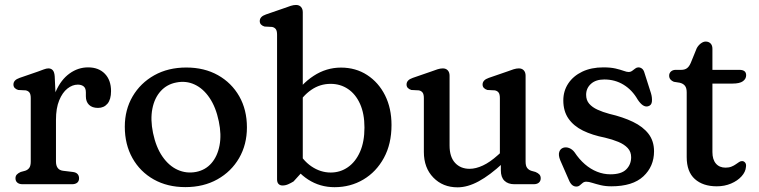

<svg xmlns="http://www.w3.org/2000/svg" viewBox="-20 -758 3122 790"><path d="M188.2 -264Q188.2 -333.3 209.6 -381.8Q231 -430.3 266.2 -455.6Q301.3 -480.8 342.3 -480.8Q385.9 -480.8 411.4 -454.6Q436.9 -428.4 436.9 -383.2Q436.9 -348.8 422.3 -331.4Q407.6 -314 383.3 -314Q359.3 -314 346.3 -326.7Q333.3 -339.5 333.3 -361.6V-378Q333.3 -395.3 324.2 -402.5Q315 -409.8 300.2 -409.8Q277.9 -409.8 257.3 -393.5Q236.7 -377.2 223.5 -344.9Q210.3 -312.7 210.3 -265.2ZM205.1 -444.2 210.3 -332.4V-93.4Q210.3 -76.5 217.5 -66.9Q224.6 -57.3 238.9 -55.4L279.9 -50.4Q292.9 -48.8 299.1 -41.9Q305.3 -35 305.3 -24.4Q305.3 -12.8 297.8 -6.4Q290.2 0 276.3 0H72.7Q59.3 0 51.5 -6.4Q43.7 -12.8 43.7 -24.4Q43.7 -34 49.3 -39.9Q54.9 -45.8 65.1 -50.4L83.5 -55.4Q94.4 -58.9 100.4 -67.3Q106.5 -75.7 106.5 -93.4V-354.2Q106.5 -370.4 101.1 -377.3Q95.8 -384.2 85.9 -386.2L54.9 -387.8Q46 -390.4 40.6 -396Q35.3 -401.6 35.3 -410.2Q35.3 -419.6 41.6 -426.4Q48 -433.2 60.9 -437.6L136.3 -463.6Q149.6 -468.5 160.6 -472.6Q171.6 -476.6 178.9 -476.6Q190.3 -476.6 197 -469.2Q203.7 -461.8 205.1 -444.2Z M746.5 -480.2Q820.6 -480.2 876.8 -448.7Q932.9 -417.1 964.5 -361.7Q996 -306.2 996 -233.9Q996 -163.3 963.9 -107.7Q931.7 -52.1 874.6 -20.1Q817.5 11.9 742.7 11.9Q668.8 11.9 612.6 -19.7Q556.5 -51.3 525 -107.4Q493.5 -163.5 493.5 -236.7Q493.5 -306.2 525.6 -361.3Q557.8 -416.3 614.8 -448.3Q671.8 -480.2 746.5 -480.2ZM786.7 -50.6Q825.2 -58.1 850 -86.6Q874.8 -115.1 883.3 -159.6Q891.8 -204 880.3 -258.6Q868.3 -316.8 842.3 -355.2Q816.3 -393.7 781 -410.1Q745.8 -426.6 705.6 -418.6Q666.9 -411.3 641.3 -383.2Q615.7 -355.1 607 -310.9Q598.2 -266.7 609.6 -211Q621.9 -152.2 648.4 -113.9Q674.9 -75.5 710.9 -59.3Q746.8 -43.1 786.7 -50.6Z M1225.8 -707.6V-53.2L1187.8 -11.4Q1177.1 -4.8 1165.7 0.2Q1154.3 5.2 1142.2 5.2Q1132.4 5.2 1126.2 -1Q1120 -7.2 1120 -19.8V-615.2Q1120 -631.4 1114.6 -638.3Q1109.3 -645.2 1099.4 -647.2L1068.4 -648.8Q1059.5 -651.4 1054.1 -657Q1048.8 -662.6 1048.8 -671.2Q1048.8 -680.6 1055.1 -687.4Q1061.5 -694.2 1074.4 -698.6L1149.8 -724.6Q1164.5 -730.1 1176.2 -733.9Q1187.9 -737.6 1198 -737.6Q1211 -737.6 1218.4 -729.5Q1225.8 -721.4 1225.8 -707.6ZM1198.7 -318.4 1181 -351.8Q1218.3 -411.9 1270.5 -445.9Q1322.6 -479.9 1382.9 -479.9Q1443.6 -479.9 1490.6 -449.4Q1537.6 -418.9 1564.3 -365.8Q1590.9 -312.6 1590.9 -243.6Q1590.9 -165.7 1559.5 -108.2Q1528.1 -50.7 1475.1 -19.3Q1422 12.2 1356.5 12.2Q1296.6 12.2 1247.9 -19.2Q1199.2 -50.7 1171.9 -104.7L1198.9 -148.8Q1223.9 -98.7 1261.4 -73.4Q1298.8 -48.1 1340.7 -48.1Q1380 -48.1 1411.4 -70Q1442.9 -91.8 1461.2 -133.1Q1479.6 -174.4 1479.6 -233.1Q1479.6 -290.1 1461.5 -330.4Q1443.4 -370.7 1411.9 -391.8Q1380.5 -413 1340.4 -413Q1296.6 -413 1260.7 -388.2Q1224.8 -363.5 1198.7 -318.4Z M2040.8 -57V-93.8L2036.8 -99.1V-354.2Q2036.8 -370.4 2031.4 -377.3Q2026.1 -384.2 2016.2 -386.2L1985.2 -387.8Q1976.3 -390.6 1971 -396.1Q1965.6 -401.6 1965.6 -410.2Q1965.6 -419.6 1972 -426.4Q1978.3 -433.2 1991.2 -437.6L2066.6 -463.6Q2081.3 -469.1 2093 -472.9Q2104.7 -476.6 2114.8 -476.6Q2127.8 -476.6 2135.2 -468.5Q2142.6 -460.4 2142.6 -446.6V-93.4Q2142.6 -75.7 2148.8 -67.4Q2154.9 -59.1 2165.6 -55.4L2183.4 -50.4Q2193.9 -46 2199.4 -40Q2204.8 -34 2204.8 -24.4Q2204.8 -13.1 2197.3 -6.6Q2189.7 0 2175.8 0H2096.4Q2070.3 0 2055.6 -14.3Q2040.8 -28.5 2040.8 -57ZM1724 -132.8V-354.2Q1724 -370.4 1718.6 -377.3Q1713.3 -384.2 1703.4 -386.2L1672.4 -387.8Q1663.5 -390.6 1658.1 -396.1Q1652.8 -401.6 1652.8 -410.2Q1652.8 -419.6 1659.1 -426.4Q1665.5 -433.2 1678.4 -437.6L1753.8 -463.6Q1768.5 -469.1 1780.2 -472.9Q1791.9 -476.6 1802 -476.6Q1815 -476.6 1822.4 -468.5Q1829.8 -460.4 1829.8 -446.6V-159.2Q1829.8 -112.4 1852.4 -87.9Q1875 -63.4 1912.2 -63.4Q1937.7 -63.4 1966.9 -77Q1996 -90.5 2028.6 -119.8L2051.6 -140.6L2077 -112.2L2049.8 -87.2Q1995.5 -36.8 1949.7 -12Q1904 12.8 1862.6 12.8Q1802 12.8 1763 -27.4Q1724 -67.5 1724 -132.8Z M2466.4 -431Q2431.6 -431 2411.7 -413.1Q2391.7 -395.2 2391.7 -367.8Q2391.7 -345.7 2404.4 -331.1Q2417 -316.5 2438.6 -306.7Q2460.1 -296.8 2487.4 -289.5Q2543.2 -276.5 2584.5 -256.6Q2625.8 -236.7 2648.5 -207.2Q2671.1 -177.6 2671.1 -135.4Q2671.1 -73.4 2627.2 -32.4Q2583.3 8.6 2495.3 8.6Q2471.3 8.6 2451.6 3.9Q2431.8 -0.9 2417.1 -5.6Q2402.3 -10.4 2392.5 -10.4Q2383.6 -10.4 2377.5 -5.4Q2371.4 -0.4 2365.6 4.6Q2359.8 9.6 2351.5 9.6Q2341.7 9.6 2334 3.1Q2326.3 -3.5 2320.5 -17.8L2285.1 -98.8Q2276.7 -119.5 2281.1 -132.9Q2285.6 -146.3 2298.1 -150.2Q2309.8 -153.8 2322.5 -148.6Q2335.2 -143.4 2344.1 -131.4Q2363.1 -102.6 2386.6 -82.3Q2410.1 -62 2436.8 -51.4Q2463.5 -40.8 2491.7 -40.8Q2536.4 -40.8 2556.6 -60.9Q2576.9 -80.9 2576.9 -111.2Q2576.9 -133.7 2562.8 -148.8Q2548.7 -164 2524.3 -174.2Q2499.8 -184.4 2469.3 -191.6Q2417.3 -201.7 2378.7 -220.6Q2340.2 -239.6 2319 -270.1Q2297.8 -300.7 2297.8 -344.8Q2297.8 -383.7 2318.2 -414.5Q2338.6 -445.3 2375.7 -463.1Q2412.8 -480.8 2462.5 -480.8Q2492.3 -480.8 2512.6 -476.1Q2532.8 -471.3 2545.8 -466.6Q2558.8 -461.8 2566.3 -461.8Q2574.7 -461.8 2581.2 -466.6Q2587.7 -471.3 2593.8 -476.1Q2599.8 -480.8 2606.7 -480.8Q2614.8 -480.8 2621.7 -475.5Q2628.6 -470.1 2631.9 -457.8L2658.5 -374.4Q2663.7 -357 2662.4 -340.8Q2661.1 -324.5 2646.3 -320.6Q2635.6 -317.9 2625.1 -324.9Q2614.5 -332 2603.7 -348.4Q2581.2 -387.7 2545.9 -409.3Q2510.5 -431 2466.4 -431Z M2776.5 -417.7 2752.7 -421.4Q2743.8 -424.8 2738.5 -431.2Q2733.3 -437.7 2733.3 -446.9Q2733.3 -457 2740.7 -463.8Q2748.2 -470.6 2760.4 -470.6H2783.3Q2796.9 -470.6 2806.1 -477Q2815.3 -483.3 2822.2 -499.2L2846.7 -559.4Q2853.2 -571.5 2863.6 -579.3Q2873.9 -587 2883.5 -587Q2895.8 -587 2903.6 -579.3Q2911.3 -571.5 2911.3 -557.4V-132.2Q2911.3 -101.6 2925.7 -84.9Q2940.1 -68.2 2965.3 -68.2Q2979.1 -68.2 2989.4 -72.3Q2999.7 -76.4 3007.5 -82Q3015.2 -87.6 3021.6 -91.6Q3028 -95.6 3033.7 -95.2Q3041.1 -95 3046.1 -88.7Q3051.1 -82.3 3049.3 -71.2Q3047.8 -50.9 3031.3 -32.6Q3014.8 -14.2 2988 -2.8Q2961.2 8.6 2929.3 8.6Q2872.3 8.6 2838.9 -21.4Q2805.5 -51.3 2805.5 -111.8V-377.9Q2805.5 -395.9 2798.3 -405Q2791.2 -414.2 2776.5 -417.7ZM2861.7 -414.1V-470.6H3022.3Q3035.9 -470.6 3043 -465.2Q3050.1 -459.7 3050.1 -448.3Q3050.1 -433.6 3036.8 -423.8Q3023.5 -414.1 2993.7 -414.1Z"/></svg>

Font: Fraunces SuperSoft Wonky
Style: Regular
Weight: 900
Version: Version 1.000;[b76b70a41]